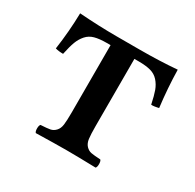

<svg xmlns="http://www.w3.org/2000/svg" viewBox="-105 -551 679 668"><g transform="rotate(30 234.0 -217.0)"><path d="M185.1 -122.1V-393.1H169.9Q140.6 -393.1 121.8 -387.9Q103 -382.8 90.6 -368.7Q78.1 -354.5 71 -335.7Q64 -316.9 57.1 -284.2Q38.6 -284.2 25.9 -288.1Q36.6 -361.8 38.1 -436Q118.2 -430.2 187 -430.2H278.8Q361.3 -430.2 430.2 -436Q431.6 -362.8 440.9 -288.1Q439 -287.6 435.8 -286.9Q432.6 -286.1 424.8 -284.9Q417 -283.7 411.1 -284.2Q404.3 -316.9 397.5 -335.7Q390.6 -354.5 377.9 -368.7Q365.2 -382.8 346.4 -387.9Q327.6 -393.1 297.9 -393.1H280.8V-122.1Q280.8 -89.8 283 -73Q285.2 -56.2 294.4 -46.4Q303.7 -36.6 315.4 -34.4Q327.1 -32.2 353 -30.8Q357.4 -26.4 357.4 -14.4Q357.4 -2.4 353 2Q276.9 0 234.9 0Q192.9 0 112.8 2Q108.4 -2.4 108.4 -14.4Q108.4 -26.4 112.8 -30.8Q138.7 -32.2 150.4 -34.4Q162.1 -36.6 171.4 -46.4Q180.7 -56.2 182.9 -73Q185.1 -89.8 185.1 -122.1Z"/></g></svg>

Font: Common Serif Medium
Style: Regular
Weight: 500
Designer: Philipp H. Poll, Khaled Hosny
Foundry: Stefan Peev, Context Ltd.
Version: Version 1.026